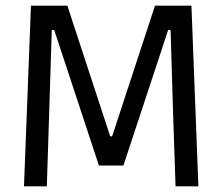

<svg xmlns="http://www.w3.org/2000/svg" viewBox="-20 -659 786 679"><path d="M145.6 0H64.8L89.5 -639H218.2L369.7 -176.9H376.6L528.1 -639H657L681.6 0H600.8L591.8 -269.6L583.3 -552.6H574.6L416.5 -73.7H329.8L171.8 -552.6H163.1L154.2 -269.1Z"/></svg>

Font: Anek Malayalam Medium
Style: Regular
Weight: 500
Designer: Maithili Shingre (Malayalam) & Yesha Goshar (Latin)
Foundry: Ek Type
Version: Version 1.003